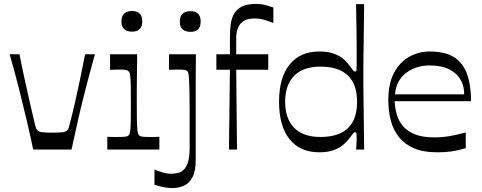

<svg xmlns="http://www.w3.org/2000/svg" viewBox="-20 -761 2452 977"><path d="M149 0Q132 -80 114 -156.5Q96 -233 75.5 -314Q55 -395 29 -485H79Q93 -414 106.5 -353.5Q120 -293 132.5 -236.5Q145 -180 159 -123Q163 -106 170.5 -98Q178 -90 195.5 -88Q213 -86 246 -86Q280 -86 297.5 -88Q315 -90 322.5 -98Q330 -106 333 -123Q348 -180 361 -236.5Q374 -293 386.5 -353.5Q399 -414 413 -485H463Q438 -395 417 -314Q396 -233 378.5 -156.5Q361 -80 344 0Z M526 0V-65Q541 -64 554 -64Q567 -64 579 -64Q607 -64 618 -65.5Q629 -67 633 -71Q638 -75 640 -81.5Q642 -88 643.5 -105Q645 -122 645.5 -153Q646 -184 646 -236Q646 -287 645.5 -318Q645 -349 643.5 -365.5Q642 -382 640 -389Q638 -396 633 -399Q629 -404 619 -405.5Q609 -407 584 -407Q574 -407 563.5 -406.5Q553 -406 540 -406V-485H678Q678 -463 677.5 -431Q677 -399 676.5 -365Q676 -331 676 -301Q676 -271 676 -251Q676 -193 676.5 -159Q677 -125 678.5 -107Q680 -89 682.5 -82Q685 -75 689 -71Q694 -67 704.5 -65.5Q715 -64 744 -64Q754 -64 765.5 -64Q777 -64 791 -65V0ZM652 -600Q598 -600 598 -652Q598 -705 652 -705Q704 -705 704 -652Q704 -600 652 -600Z M950 -599Q895 -599 895 -651Q895 -704 950 -704Q1001 -704 1001 -651Q1001 -599 950 -599ZM766 102Q783 109 806 116Q829 123 852 123Q866 123 878.5 120.5Q891 118 901 113Q923 101 934 72Q945 43 945 -10Q945 -121 945 -192Q945 -263 944 -304Q943 -345 941.5 -364.5Q940 -384 938 -390.5Q936 -397 933 -399Q928 -404 918.5 -405.5Q909 -407 885 -407Q875 -407 864 -406.5Q853 -406 840 -406V-485H977Q977 -466 976.5 -436Q976 -406 976 -370Q976 -334 976 -298Q976 -262 976 -231.5Q976 -201 976 -182Q976 -149 976 -125Q976 -101 976 -77.5Q976 -54 976 -24Q976 6 976 51Q976 108 960 139.5Q944 171 917 183.5Q890 196 856 196Q834 196 810.5 191Q787 186 766 179Z M1145 0 1150 -406H1081V-485H1150Q1150 -502 1150 -521Q1150 -540 1150 -570Q1150 -609 1154.5 -640Q1159 -671 1173 -694Q1187 -717 1213.5 -729Q1240 -741 1284 -741Q1309 -741 1329.5 -735.5Q1350 -730 1371 -723V-644Q1354 -651 1328.5 -659Q1303 -667 1276 -667Q1244 -667 1223.5 -656Q1203 -645 1193 -624Q1183 -603 1182 -572Q1182 -540 1182 -521Q1182 -502 1182 -485H1345V-406H1182L1186 0Z M1605 14Q1507 14 1453.5 -52.5Q1400 -119 1400 -243Q1400 -366 1453.5 -432.5Q1507 -499 1605 -499Q1651 -499 1682 -487Q1713 -475 1731.5 -457.5Q1750 -440 1761 -424Q1772 -408 1777 -402.5Q1782 -397 1787 -397Q1793 -397 1794 -404Q1795 -411 1795 -429Q1795 -457 1795 -497Q1795 -537 1794.5 -582Q1794 -627 1793 -668.5Q1792 -710 1792 -740H1833Q1832 -674 1831.5 -625.5Q1831 -577 1830.5 -540Q1830 -503 1829.5 -474Q1829 -445 1829 -421Q1829 -397 1829 -372Q1829 -348 1829 -323Q1829 -298 1829.5 -269Q1830 -240 1830.5 -202.5Q1831 -165 1831.5 -115.5Q1832 -66 1833 0H1792Q1793 -15 1794 -30Q1795 -45 1795 -56Q1795 -74 1794 -81Q1793 -88 1787 -88Q1782 -88 1777 -82.5Q1772 -77 1761 -61Q1750 -46 1731.5 -28.5Q1713 -11 1682 1.5Q1651 14 1605 14ZM1611 -64Q1703 -64 1750 -108.5Q1797 -153 1797 -243Q1797 -332 1750 -377Q1703 -422 1611 -422Q1522 -422 1476.5 -375Q1431 -328 1431 -243Q1431 -158 1476.5 -111Q1522 -64 1611 -64Z M2205 14Q2134 14 2086.5 -6.5Q2039 -27 2010 -63.5Q1981 -100 1968.5 -148Q1956 -196 1956 -251Q1956 -336 1985 -390.5Q2014 -445 2062 -472Q2110 -499 2166 -499Q2248 -499 2293.5 -468Q2339 -437 2358 -380.5Q2377 -324 2377 -246H1988Q1990 -209 2000 -175.5Q2010 -142 2033 -116.5Q2056 -91 2094 -76.5Q2132 -62 2189 -62Q2231 -62 2268.5 -68.5Q2306 -75 2350 -87V-7Q2310 5 2276.5 9.5Q2243 14 2205 14ZM2342 -281Q2342 -349 2296 -388.5Q2250 -428 2166 -428Q2119 -428 2079.5 -410Q2040 -392 2016.5 -359Q1993 -326 1990 -281Z"/></svg>

Font: Ojuju Medium
Style: Regular
Weight: 500
Designer: Chisaokwu Joboson, Mirko Velimirovic
Foundry: Udi Foundry
Version: Version 1.000